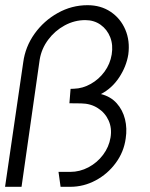

<svg xmlns="http://www.w3.org/2000/svg" viewBox="-30 -720 580 740"><path d="M-10.5 0 59.5 -479.5Q67.5 -540 103.2 -590Q139 -640 192.8 -670Q246.5 -700 307.5 -700Q358.5 -700 396.5 -674.5Q434.5 -649 453 -605.8Q471.5 -562.5 464.5 -510Q457 -463.5 429.2 -421.5Q401.5 -379.5 359 -357.5Q396.5 -348 419.8 -322Q443 -296 451.8 -260.5Q460.5 -225 454.5 -186.5Q447.5 -134.5 416.2 -92Q385 -49.5 338.8 -24.8Q292.5 0 240.5 0H203.5L195.5 -57.5H240.5Q277.5 -57.5 311 -75.2Q344.5 -93 367.2 -123.2Q390 -153.5 396 -190Q402 -226 388.5 -255.8Q375 -285.5 347.2 -303.2Q319.5 -321 282.5 -321.5L237.5 -322L242 -377.5L255 -378Q289 -379 320.2 -396.8Q351.5 -414.5 373 -444Q394.5 -473.5 400.5 -510Q406.5 -546.5 394.8 -576.5Q383 -606.5 357.8 -624.5Q332.5 -642.5 298.5 -642.5Q257 -642.5 219.2 -622Q181.5 -601.5 155.8 -567Q130 -532.5 123 -490.5L53 0Z"/></svg>

Font: Urbanist Light
Style: Italic
Weight: 300
Italic angle: -8°
Designer: Corey Hu
Foundry: Corey Hu
Version: Version 1.330; ttfautohint (v1.8.4.7-5d5b)